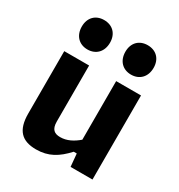

<svg xmlns="http://www.w3.org/2000/svg" viewBox="-189 -930 999 1070"><g transform="rotate(30 310.0 -395.0)"><path d="M63 -541V-140C63 -32.5 108 12 200 12C279.5 12 333 -21 389 -82H408.5L416 0H557V-541H397V-164C362.5 -134.5 325 -114.5 282.5 -114.5C246 -114.5 223 -129 223 -181V-541ZM169.5 -613.5C224 -613.5 260.5 -651 260.5 -709C260.5 -766.5 224 -802.5 169.5 -802.5C115.5 -802.5 79 -766.5 79 -709C79 -651 115.5 -613.5 169.5 -613.5ZM450 -613.5C504.5 -613.5 541 -651 541 -709C541 -766.5 504.5 -802.5 450 -802.5C396 -802.5 359.5 -766.5 359.5 -709C359.5 -651 396 -613.5 450 -613.5Z"/></g></svg>

Font: Monaspace Neon ExtraBold
Style: Regular
Weight: 800
Designer: Riley Cran & the Lettermatic Team
Foundry: Lettermatic
Version: Version 1.200 (Monaspace Neon)